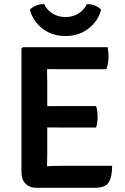

<svg xmlns="http://www.w3.org/2000/svg" viewBox="-20 -913 609 935"><path d="M526 -105.5Q526 -50 508.8 -24.2Q491.5 1.5 442.5 1.5H157Q123.5 1.5 104 -18.8Q84.5 -39 84.5 -74.5V-676.5L91 -683H504.5Q507 -668.5 507.8 -656Q508.5 -643.5 508.5 -632.5Q508.5 -622 506 -606.2Q503.5 -590.5 498.5 -576H274Q263 -576 245.2 -576.2Q227.5 -576.5 209 -576.5Q209 -556.5 209.5 -542.2Q210 -528 210 -508V-396Q228 -396 245.5 -396.2Q263 -396.5 274 -396.5H448Q452 -384.5 453.8 -369.5Q455.5 -354.5 455.5 -344.5Q455.5 -333.5 453.8 -319Q452 -304.5 448 -292H274Q263 -292 245.5 -292.2Q228 -292.5 210 -292.5V-162.5Q210 -147 209.5 -133.8Q209 -120.5 209 -104V-103.5Q224.5 -104.5 241.2 -105Q258 -105.5 278 -105.5ZM472.5 -865.5Q457.5 -809.5 410.5 -773.5Q363.5 -737.5 299 -737.5Q234 -737.5 187.2 -773.5Q140.5 -809.5 125.5 -865.5Q137.5 -879 156.5 -886.2Q175.5 -893.5 195 -893Q208.5 -864 236.2 -847Q264 -830 299 -830Q334 -830 361.8 -847Q389.5 -864 403 -893Q422.5 -893.5 441.5 -886.2Q460.5 -879 472.5 -865.5Z"/></svg>

Font: Signika Negative SemiBold
Style: Regular
Weight: 600
Designer: Anna Giedryś
Foundry: Anna Giedryś
Version: Version 2.000; ttfautohint (v1.8.3) -l 8 -r 50 -G 200 -x 9 -